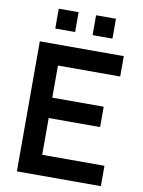

<svg xmlns="http://www.w3.org/2000/svg" viewBox="-98 -980 781 1047"><g transform="rotate(10 292.5 -456.5)"><path d="M347.5 -803.3V-913.3H457.5V-803.3ZM140.8 -803.3V-913.3H250.8V-803.3ZM70 0V-720H535V-607.2H190.3V-429.3H475V-316.5H190.3V-112.8H535V0Z"/></g></svg>

Font: Manrope
Style: Regular
Weight: 400
Designer: Mikhail Sharanda
Foundry: Mikhail Sharanda
Version: Version 4.503